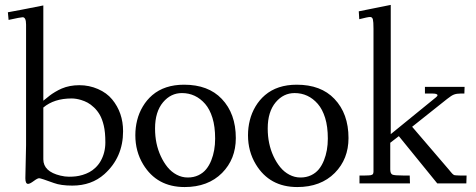

<svg xmlns="http://www.w3.org/2000/svg" viewBox="-20 -745 1932 780"><path d="M83 -21 85.9 -155V-645Q85.9 -675 72 -675Q64.2 -675 14.9 -664.1L12 -695.1Q45.7 -700.9 156 -722.9V-335.9Q157.7 -337.2 166.4 -344.2Q175 -351.3 182.7 -357.3Q190.4 -363.3 204 -371.5Q217.5 -379.6 230.7 -385.3Q262.7 -398.9 302.5 -398.9Q342.3 -398.9 378.1 -383.3Q413.8 -367.7 435.5 -341.3Q480 -287.4 480 -211.9Q480 -105.7 404.1 -37.6Q351.8 9 273.9 9Q227.1 9 199 -1.5Q145.8 -21 139 -21Q132.3 -21 116.9 -9.5Q101.6 2 94 2Q83 2 83 -21ZM271 -345Q199.7 -345 156 -308.1V-97.9Q156 -48.1 225.6 -31.5Q243.9 -27.1 259.9 -27.1Q275.9 -27.1 288.3 -28.6Q300.8 -30 315.6 -34.4Q330.3 -38.8 343.1 -45.7Q356 -52.5 368.2 -64.2Q380.4 -75.9 388.9 -90.8Q408 -124.5 408 -166.4Q408 -208.3 401.6 -234.7Q395.3 -261.2 385.5 -278.3Q375.7 -295.4 362.1 -308.3Q348.4 -321.3 335.8 -328Q323.2 -334.7 309.3 -338.9Q288.8 -345 271 -345Z M529.8 -195.6Q529.8 -226.8 537.1 -256.3Q544.4 -285.9 560.2 -312.4Q575.9 -338.9 598.6 -358.4Q648.4 -400.9 727.8 -400.9Q826.2 -400.9 880.9 -343.3Q938 -283.4 938 -184.1Q938 -98.9 882.3 -42.5Q825.2 14.9 730 14.9Q617.2 14.9 561.5 -77.4Q529.8 -129.9 529.8 -195.6ZM609.9 -223.1Q609.9 -191.4 615.7 -163.5Q621.6 -135.5 633.2 -110.5Q644.8 -85.4 660.5 -66Q676.3 -46.6 697.6 -35.3Q719 -23.9 742.9 -23.9Q766.8 -23.9 785.9 -33Q804.9 -42 817.5 -57.4Q830.1 -72.8 838.4 -93.8Q854 -132.8 854 -181.9Q854 -231 843.1 -266Q832.3 -301 813.5 -322.8Q774.9 -366.9 719 -366.9Q674.1 -366.9 642.6 -329.8Q609.9 -291 609.9 -223.1Z M987.5 -195.6Q987.5 -226.8 994.9 -256.3Q1002.2 -285.9 1017.9 -312.4Q1033.7 -338.9 1056.4 -358.4Q1106.2 -400.9 1185.5 -400.9Q1283.9 -400.9 1338.6 -343.3Q1395.8 -283.4 1395.8 -184.1Q1395.8 -98.9 1340.1 -42.5Q1283 14.9 1187.7 14.9Q1075 14.9 1019.3 -77.4Q987.5 -129.9 987.5 -195.6ZM1067.6 -223.1Q1067.6 -191.4 1073.5 -163.5Q1079.3 -135.5 1090.9 -110.5Q1102.5 -85.4 1118.3 -66Q1134 -46.6 1155.4 -35.3Q1176.8 -23.9 1200.7 -23.9Q1224.6 -23.9 1243.7 -33Q1262.7 -42 1275.3 -57.4Q1287.8 -72.8 1296.1 -93.8Q1311.8 -132.8 1311.8 -181.9Q1311.8 -231 1300.9 -266Q1290 -301 1271.2 -322.8Q1232.7 -366.9 1176.8 -366.9Q1131.8 -366.9 1100.3 -329.8Q1067.6 -291 1067.6 -223.1Z M1437.5 -699Q1537.4 -718.8 1567.4 -725.1V-200L1750.5 -349.1Q1757.3 -354.5 1757.3 -357.9Q1757.3 -365 1736.3 -365H1706.3V-392.1H1867.4L1866.5 -365H1851.3Q1835.7 -365 1824.8 -361.1Q1814 -357.2 1796.4 -343L1654.3 -230L1803.5 -55.9Q1806.4 -52.5 1811 -46.8Q1815.7 -41 1817.1 -39.8Q1818.6 -38.6 1821.5 -36Q1824.5 -33.4 1827.8 -33.2Q1831.1 -33 1835.7 -32.5Q1840.3 -32 1848.4 -32H1875.5L1874.5 0H1756.3L1600.3 -191.9L1565.4 -165V-56.9Q1565.4 -39.6 1574.2 -35.6Q1582.8 -32 1617.4 -32H1644.5L1645.5 0H1440.4V-32Q1453.6 -32 1462.9 -32Q1472.2 -32 1477.9 -32.5Q1483.6 -33 1486.2 -33.3Q1488.8 -33.7 1491.5 -35.2Q1494.1 -36.6 1494.9 -37.6Q1495.6 -38.6 1496.5 -41.7Q1497.3 -44.9 1497.3 -46.9V-628.9Q1497.3 -656.7 1494.8 -666.4Q1492.2 -676 1483.4 -676Q1474.6 -676 1439.5 -667Z"/></svg>

Font: Linden Hill
Style: Regular
Weight: 400
Version: Version 1.202